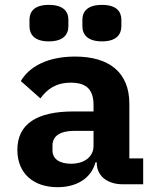

<svg xmlns="http://www.w3.org/2000/svg" viewBox="-20 -762 640 794"><path d="M486.9 0H572.1V-106.9H514.9V-333.1C514.9 -463.1 431.1 -528.1 290.1 -528.1C175.1 -528.1 100.1 -485.1 66.1 -426.8L147 -355.1C175.1 -393.1 210.9 -420.1 273.1 -420.1C340.9 -420.1 366.8 -388.1 366.8 -327.1V-301.1H284.1C133.2 -301.1 51.8 -250 51.8 -142C51.8 -45.1 117.9 12.1 218 12.1C296.9 12.1 356.9 -24.1 375 -90.9H380V-89.1C380 -32 426.8 0 486.9 0ZM101.9 -654.1C101.9 -619 122.9 -590.9 181.8 -590.9C241.8 -590.9 262.8 -619 262.8 -654.1V-680C262.8 -714.8 241.8 -741.8 181.8 -741.8C122.9 -741.8 101.9 -714.8 101.9 -680ZM197.1 -139.9V-160.2C197.1 -199.9 229 -220.9 288 -220.9H366.8V-159.1C366.8 -111.2 326 -84.9 274.1 -84.9C226.9 -84.9 197.1 -104 197.1 -139.9ZM320.7 -654.1C320.7 -619 342 -590.9 402 -590.9C460.9 -590.9 481.9 -619 481.9 -654.1V-680C481.9 -714.8 460.9 -741.8 402 -741.8C342 -741.8 320.7 -714.8 320.7 -680Z"/></svg>

Font: Margiela Mono Bold
Style: Regular
Weight: 700
Designer: Mike Abbink, Paul van der Laan, Pieter van Rosmalen
Foundry: Bold Monday
Version: Version 2.003 2021